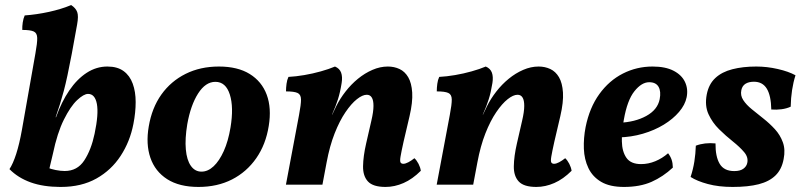

<svg xmlns="http://www.w3.org/2000/svg" viewBox="-20 -730 3175 759"><path d="M261.3 -710Q279.4 -698.2 285.2 -682.4Q291 -666.7 284.9 -633.5Q273 -565.6 263.7 -517Q254.4 -468.3 246.9 -433.1Q239.4 -397.8 232.2 -370.6Q224.9 -343.3 217.2 -318.7Q209.4 -294 200 -266.7L154.8 -74.3L219.7 9Q151.3 9 101.3 -9Q51.3 -27 17.4 -61.4Q31.4 -82.4 44.1 -121.7Q56.7 -161 66.7 -217L120.1 -519.4Q127.6 -560.6 127.1 -580.1Q126.6 -599.6 113.3 -605.6Q100.1 -611.7 68.1 -611.7Q67.6 -625.9 69.9 -641.3Q72.2 -656.8 77.7 -669Q124.9 -672.4 173.9 -683.1Q222.8 -693.9 261.3 -710ZM124.3 -7.7 167.9 -67.9Q180.8 -61.5 200.4 -57.8Q219.9 -54 235.7 -54Q285.7 -54 313.1 -95.8Q340.6 -137.6 354 -201.6Q370.4 -279.3 363 -319.1Q355.5 -358.8 328.1 -358.8Q311.1 -358.8 284.8 -334.1Q258.6 -309.4 232.6 -257.2Q206.5 -205 189.1 -122L170.1 -42L132.5 -49L181.2 -266.7H201.5Q223.1 -327.1 253.8 -372.3Q284.5 -417.4 322.7 -442.2Q360.9 -467 404.5 -467Q444.1 -467 468.6 -449Q493.2 -431 504.7 -399.2Q516.3 -367.5 516.3 -326.7Q516.3 -285.9 507.4 -240.3Q494 -170.6 457 -114Q420.1 -57.4 361 -24.2Q301.8 9 220.6 9Q192.6 9 167.4 4.2Q142.1 -0.6 124.3 -7.7Z M764.5 9Q688.9 9 640.9 -21.7Q593 -52.4 574.5 -106.4Q556 -160.4 568 -230Q580.4 -303.6 618 -356.4Q655.7 -409.1 713.7 -438Q771.8 -467 845.4 -467Q919.5 -467 967.2 -437.5Q1014.9 -408 1034.4 -355.5Q1053.9 -302.9 1042.4 -232.3Q1030.9 -159.2 993.1 -104.7Q955.2 -50.3 897.2 -20.6Q839.1 9 764.5 9ZM776.5 -51.5Q801.8 -51.5 824.4 -72.6Q846.9 -93.7 864.6 -132.8Q882.2 -171.9 891.2 -225.9Q904.5 -305.8 888.6 -356.1Q872.7 -406.5 831.4 -406.5Q792.6 -406.5 763.1 -360.4Q733.7 -314.3 720.3 -239Q710.8 -181.5 714.6 -139.4Q718.3 -97.3 734.5 -74.4Q750.7 -51.5 776.5 -51.5Z M1110.3 0 1162.2 -275.9Q1170.1 -317.1 1169.9 -336.8Q1169.6 -356.6 1156.1 -362.6Q1142.6 -368.7 1110.6 -368.7Q1110.6 -383.3 1112.7 -398.8Q1114.7 -414.3 1120.3 -426Q1149.4 -427.5 1182.9 -433.2Q1216.5 -438.9 1248.4 -447.9Q1280.4 -456.9 1304.3 -467Q1322.4 -459.4 1328.5 -442.9Q1334.5 -426.3 1330.6 -402Q1324.7 -364.7 1315.9 -337.3Q1307.2 -309.8 1293 -278L1271.2 -88.2L1254.6 0ZM1513.3 -467Q1538.2 -467 1559.3 -457.2Q1580.5 -447.3 1593.7 -424.8Q1607 -402.2 1609.5 -364.2Q1611.9 -326.2 1599 -270.8L1575.2 -169.2Q1566.3 -128.9 1563.3 -110.7Q1560.3 -92.5 1563.6 -87.5Q1566.9 -82.5 1574.3 -82.5Q1582.7 -82.5 1594.3 -88.6Q1605.8 -94.7 1618.3 -104.6Q1627.4 -96.1 1634.5 -82.3Q1641.6 -68.5 1643.6 -54.9Q1610.6 -21.9 1575.3 -6.5Q1540 9 1504.1 9Q1454.7 9 1434.6 -12.6Q1414.6 -34.2 1415.2 -73Q1415.8 -111.9 1427.3 -162.4L1448.1 -253.2Q1456.4 -288.6 1456.4 -311.2Q1456.5 -333.7 1449.7 -344.5Q1443 -355.4 1429.9 -355.4Q1413 -355.4 1390.9 -337.9Q1368.8 -320.5 1345.7 -286.5Q1322.6 -252.6 1302.9 -202.8Q1283.3 -153 1271.2 -88.2L1267.9 -223.7L1309.6 -311Q1324.2 -340.2 1346 -368.2Q1367.8 -396.3 1394.9 -418.5Q1421.9 -440.7 1452.3 -453.8Q1482.6 -467 1513.3 -467Z M1706.3 0 1758.2 -275.9Q1766.1 -317.1 1765.9 -336.8Q1765.6 -356.6 1752.1 -362.6Q1738.6 -368.7 1706.6 -368.7Q1706.6 -383.3 1708.7 -398.8Q1710.7 -414.3 1716.3 -426Q1745.4 -427.5 1778.9 -433.2Q1812.5 -438.9 1844.4 -447.9Q1876.4 -456.9 1900.3 -467Q1918.4 -459.4 1924.5 -442.9Q1930.5 -426.3 1926.6 -402Q1920.7 -364.7 1911.9 -337.3Q1903.2 -309.8 1889 -278L1867.2 -88.2L1850.6 0ZM2109.3 -467Q2134.2 -467 2155.3 -457.2Q2176.5 -447.3 2189.7 -424.8Q2203 -402.2 2205.5 -364.2Q2207.9 -326.2 2195 -270.8L2171.2 -169.2Q2162.3 -128.9 2159.3 -110.7Q2156.3 -92.5 2159.6 -87.5Q2162.9 -82.5 2170.3 -82.5Q2178.7 -82.5 2190.3 -88.6Q2201.8 -94.7 2214.3 -104.6Q2223.4 -96.1 2230.5 -82.3Q2237.6 -68.5 2239.6 -54.9Q2206.6 -21.9 2171.3 -6.5Q2136 9 2100.1 9Q2050.7 9 2030.6 -12.6Q2010.6 -34.2 2011.2 -73Q2011.8 -111.9 2023.3 -162.4L2044.1 -253.2Q2052.4 -288.6 2052.4 -311.2Q2052.5 -333.7 2045.7 -344.5Q2039 -355.4 2025.9 -355.4Q2009 -355.4 1986.9 -337.9Q1964.8 -320.5 1941.7 -286.5Q1918.6 -252.6 1898.9 -202.8Q1879.3 -153 1867.2 -88.2L1863.9 -223.7L1905.6 -311Q1920.2 -340.2 1942 -368.2Q1963.8 -396.3 1990.9 -418.5Q2017.9 -440.7 2048.3 -453.8Q2078.6 -467 2109.3 -467Z M2446.6 9Q2390.6 9 2356.4 -11.2Q2322.2 -31.4 2306 -65.7Q2289.7 -100 2288.1 -142Q2286.5 -184.1 2295 -227.8Q2310.5 -304.5 2349.1 -357.9Q2387.7 -411.4 2442.3 -439.2Q2497 -467 2559.7 -467Q2610.7 -467 2642.9 -450.2Q2675 -433.5 2687.9 -405.9Q2700.9 -378.3 2694.4 -345.6Q2688.4 -315.7 2664.5 -287.7Q2640.6 -259.6 2604.1 -237.3Q2567.5 -214.9 2521.4 -201.4Q2475.3 -187.8 2424.5 -186.8L2427.5 -244.7Q2490.3 -247.1 2534.8 -271.6Q2579.4 -296 2587.8 -337.8Q2593.8 -368.8 2583.3 -386.9Q2572.8 -405 2546.3 -405Q2516.4 -405 2487.9 -369.3Q2459.5 -333.7 2446.1 -256.7Q2437.5 -212 2438.3 -171.6Q2439 -131.1 2456.3 -106.2Q2473.6 -81.3 2514.2 -81.3Q2542.9 -81.3 2570.5 -92.7Q2598.1 -104.1 2621 -124.2Q2630.5 -111.9 2635 -98.6Q2639.5 -85.4 2639.9 -67.5Q2601.1 -31.3 2555.5 -11.1Q2509.9 9 2446.6 9Z M2969.6 -467Q3011.8 -467 3054.7 -457.2Q3097.5 -447.4 3124.7 -432.4Q3107.2 -377.7 3105.7 -308.2Q3088.9 -300.6 3069.1 -298.1Q3049.3 -295.5 3029 -297.1Q3028 -351.9 3011.3 -379.4Q2994.5 -406.9 2960.5 -406.9Q2939.9 -406.9 2927 -398.8Q2914.1 -390.7 2910.6 -373.7Q2906.1 -352.7 2918.2 -334.3Q2930.2 -315.8 2952.1 -298.1Q2973.9 -280.3 2998.2 -261.1Q3022.5 -241.9 3043.4 -219.2Q3064.2 -196.5 3074.7 -167.5Q3085.3 -138.6 3077.8 -101.1Q3070.3 -60.4 3045.6 -36.4Q3021 -12.4 2979.3 -1.7Q2937.6 9 2876.2 9Q2820.8 9 2778.3 -2.5Q2735.7 -13.9 2710 -30.5Q2720.1 -61 2724.9 -91.6Q2729.7 -122.3 2730.7 -154.1Q2765.2 -167.2 2808.5 -163.1Q2808 -111 2825 -82.4Q2842 -53.7 2882.7 -53.7Q2905.9 -53.7 2918.5 -62.9Q2931.1 -72 2934 -85.8Q2939 -108.2 2921.7 -128.6Q2904.4 -149 2876.8 -171Q2849.2 -192.9 2822.6 -219.1Q2796 -245.3 2780.7 -278.8Q2765.4 -312.3 2773.9 -356.8Q2781.9 -397.6 2807.8 -421.6Q2833.6 -445.7 2875.1 -456.3Q2916.5 -467 2969.6 -467Z"/></svg>

Font: Vollkorn
Style: Italic
Weight: 400
Italic angle: -11°
Designer: Friedrich Althausen
Foundry: Friedrich Althausen
Version: Version 5.001